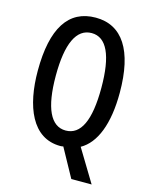

<svg xmlns="http://www.w3.org/2000/svg" viewBox="-131 -806 824 1058"><g transform="rotate(15 281.5 -277.0)"><path d="M516 -358C516 -600 433 -724 282 -724C127 -724 48 -602 48 -359C48 -157 113 10 275 10C281 10 289 9 292 8L381 170H497L385 -15C469 -62 516 -180 516 -358ZM151 -358C151 -541 195 -636 282 -636C367 -636 411 -543 411 -358C411 -171 367 -80 281 -80C196 -80 151 -174 151 -358Z"/></g></svg>

Font: Noto Sans Devanagari ExtraCondensed Medium
Style: Regular
Weight: 500
Width: 2
Designer: Jelle Bosma - Monotype Design Team
Foundry: Monotype Imaging Inc.
Version: Version 2.004